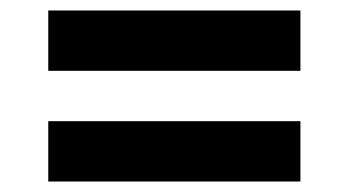

<svg xmlns="http://www.w3.org/2000/svg" viewBox="-20 -499 664 366"><path d="M552.7 -364V-479H72V-364ZM552.7 -153V-268H72V-153Z"/></svg>

Font: Asimov
Style: Wid
Weight: 500
Designer: Google
Version: Version 2.000980; 2014